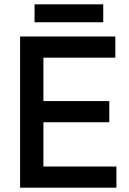

<svg xmlns="http://www.w3.org/2000/svg" viewBox="-20 -869 599 889"><path d="M73 0H519V-98H181V-303H486V-401H181V-602H514V-700H73ZM140 -766H458V-849H140Z"/></svg>

Font: Meta Space Medium
Style: Regular
Weight: 500
Designer: Meta Pool / Florian Karsten
Foundry: Meta Pool / Florian Karsten
Version: Version 2.000;Glyphs 3.1.1 (3137)